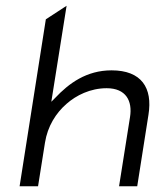

<svg xmlns="http://www.w3.org/2000/svg" viewBox="-20 -656 538 666"><path d="M112 -10 136 -161C145 -218 174 -264 211 -296C244 -325 293 -350 350 -350C417 -350 440 -306 431 -250L393 -10H456L495 -258C510 -351 471 -412 367 -412C280 -412 219 -367 171 -316L158 -303L211 -636L139 -589L48 -10Z"/></svg>

Font: Charger Pro
Style: LitExtObl
Weight: 300
Designer: Jasper
Foundry: Cannot Into Space Fonts
Version: Version 1.09